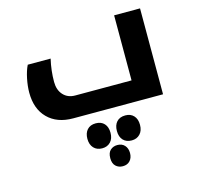

<svg xmlns="http://www.w3.org/2000/svg" viewBox="-116 -618 1100 1069"><g transform="rotate(-15 433.5 -83.0)"><path d="M264.2 0Q171.9 0 118.4 -53.7Q64.9 -107.4 64.9 -201.2Q64.9 -238.8 73.7 -281.5Q82.5 -324.2 97.2 -354H229Q213.9 -289.1 213.9 -223.1Q213.9 -176.8 239.7 -148.4Q265.6 -120.1 308.1 -120.1H632.8V-495.1H782.2V0ZM462.9 329.1Q439 329.1 422.6 314Q406.2 298.8 406.2 268.1Q406.2 236.3 422.6 221.7Q439 207 462.9 207Q489.3 207 504.6 223.9Q520 240.7 520 268.1Q520 295.4 504.6 312.3Q489.3 329.1 462.9 329.1ZM377.9 203.1Q347.2 203.1 329.1 183.6Q311 164.1 311 130.9Q311 97.7 328.6 78.4Q346.2 59.1 377.9 59.1Q409.2 59.1 426.8 78.4Q444.3 97.7 444.3 130.9Q444.3 164.6 426 183.8Q407.7 203.1 377.9 203.1ZM548.3 203.1Q517.1 203.1 499 184.1Q481 165 481 130.9Q481 97.7 498.5 78.4Q516.1 59.1 548.3 59.1Q578.6 59.1 596.4 78.1Q614.3 97.2 614.3 130.9Q614.3 164.6 595.9 183.8Q577.6 203.1 548.3 203.1Z"/></g></svg>

Font: DroidArabicKufi-Bold
Style: Bold
Weight: 700
Designer: Pascal Zoghbi
Foundry: Ascender Corporation
Version: Version 1.00